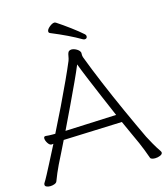

<svg xmlns="http://www.w3.org/2000/svg" viewBox="-128 -981 946 1086"><g transform="rotate(-15 345.0 -437.5)"><path d="M449 -761Q449 -746 434 -746Q430 -746 424 -749Q390 -769 347.5 -789.5Q305 -810 254 -831Q246 -834 246 -842Q246 -854 263 -868Q280 -882 293 -882Q296 -882 300 -880Q338 -855 377 -826Q416 -797 443 -773Q449 -767 449 -761ZM172 -227Q156 -193 139.5 -161Q123 -129 109 -100Q101 -84 89 -56Q77 -28 71 -11Q68 -3 56 1.5Q44 6 31 6Q19 6 10 2Q1 -2 1 -10Q1 -17 5 -22Q9 -28 13.5 -36Q18 -44 28 -62.5Q38 -81 57 -118Q76 -155 110 -221Q107 -221 104.5 -220.5Q102 -220 100 -220H99Q88 -220 78 -235.5Q68 -251 68 -264Q68 -275 78 -275H80Q89 -274 98 -273.5Q107 -273 117 -273H135Q170 -342 204.5 -413.5Q239 -485 268 -548Q297 -611 314 -652Q318 -662 321 -680.5Q324 -699 331 -705Q338 -710 346 -710Q360 -710 375 -701.5Q390 -693 394 -683Q396 -680 396 -676.5Q396 -673 396 -670V-663Q396 -660 398 -652Q427 -575 465.5 -483.5Q504 -392 546 -299Q588 -206 627 -124Q635 -108 652 -78Q669 -48 685 -25Q687 -22 688 -19.5Q689 -17 689 -15Q689 -5 674.5 1Q660 7 645 7Q635 7 627 4.5Q619 2 617 -4Q611 -22 599.5 -51.5Q588 -81 580 -99Q565 -131 549 -167Q533 -203 516 -240ZM495 -287Q467 -352 440 -415.5Q413 -479 391 -532Q369 -585 356 -620Q341 -583 315 -527Q289 -471 258 -405.5Q227 -340 195 -274Z"/></g></svg>

Font: Moon Stars Kai HW Light
Style: Regular
Weight: 300
Designer: GuiWonder
Version: Version 1.101